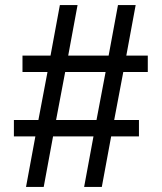

<svg xmlns="http://www.w3.org/2000/svg" viewBox="-20 -740 640 760"><path d="M420 -200 383 0H313L350 -200H190L153 0H83L120 -200H35V-265H132L168 -455H69V-520H180L217 -720H287L250 -520H410L447 -720H517L480 -520H565V-455H468L432 -265H530V-200ZM362 -265 398 -455H238L202 -265Z"/></svg>

Font: JetBrainsMono NF
Style: Regular
Weight: 400
Monospace: yes
Designer: Philipp Nurullin, Konstantin Bulenkov
Foundry: JetBrains
Version: Version 1.0.2; ttfautohint (v1.8.3)